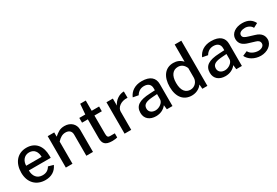

<svg xmlns="http://www.w3.org/2000/svg" viewBox="58 -1778 4045 2805"><g transform="rotate(-30 2080.5 -375.5)"><path d="M519 -234V-271C519 -431 436 -540 283 -540C128 -540 37 -424 37 -260C37 -91 142 10 293 10C392 10 468 -34 507 -122L421 -146C394 -98 353 -72 292 -72C199 -72 150 -139 150 -234ZM151 -313C150 -385 194 -461 283 -461C371 -461 411 -395 411 -313Z M751 0V-374C795 -422 837 -447 889 -447C950 -447 985 -413 985 -357V0H1097V-377C1097 -470 1025 -537 924 -537C845 -537 807 -506 749 -458V-530H639V0Z M1506 -530H1381V-703H1287L1273 -530H1172V-450H1270V-131C1270 -46 1302 4 1422 4C1458 4 1495 -1 1509 -6V-76H1429C1400 -76 1382 -86 1382 -138L1381 -450H1506Z M1742 0V-308C1742 -372 1813 -441 1930 -433L1929 -540C1847 -540 1771 -484 1738 -412V-530H1630V0Z M2158 10C2233 10 2293 -20 2335 -73L2343 0H2438V-371C2438 -474 2372 -540 2227 -540C2112 -540 2033 -484 1998 -400L2089 -383C2123 -439 2169 -461 2222 -461C2290 -461 2330 -425 2330 -363V-328L2244 -323C2060 -315 1982 -263 1982 -146C1982 -47 2055 10 2158 10ZM2193 -68C2133 -68 2089 -101 2089 -157C2089 -231 2152 -252 2259 -259L2330 -264V-175C2330 -120 2258 -68 2193 -68Z M2764 10C2858 10 2915 -45 2936 -75L2942 0H3027V-762H2915V-472C2872 -520 2819 -540 2760 -540C2621 -540 2542 -430 2542 -261C2542 -88 2627 10 2764 10ZM2788 -74C2710 -74 2652 -129 2652 -265C2652 -395 2709 -456 2791 -456C2845 -456 2888 -428 2915 -365V-203C2915 -136 2861 -74 2788 -74Z M3329 10C3404 10 3464 -20 3506 -73L3514 0H3609V-371C3609 -474 3543 -540 3398 -540C3283 -540 3204 -484 3169 -400L3260 -383C3294 -439 3340 -461 3393 -461C3461 -461 3501 -425 3501 -363V-328L3415 -323C3231 -315 3153 -263 3153 -146C3153 -47 3226 10 3329 10ZM3364 -68C3304 -68 3260 -101 3260 -157C3260 -231 3323 -252 3430 -259L3501 -264V-175C3501 -120 3429 -68 3364 -68Z M3927 11C4033 11 4131 -53 4131 -149C4131 -208 4101 -267 4004 -295L3907 -325C3856 -340 3820 -356 3820 -395C3820 -443 3877 -460 3926 -460C3972 -460 4025 -433 4041 -393L4115 -432C4083 -497 4026 -540 3922 -540C3812 -540 3721 -481 3722 -387C3723 -301 3780 -262 3862 -239L3964 -208C4006 -196 4027 -175 4027 -138C4027 -95 3979 -70 3932 -70C3864 -70 3797 -105 3778 -152L3699 -118C3729 -48 3819 11 3927 11Z"/></g></svg>

Font: Cheyenne Sans Medium
Style: Regular
Weight: 500
Designer: The Public Sans project authors (U.S. Web Design System), Libre Franklin designed by Pablo Impallari and Rodrigo Fuenzal
Foundry: The Cheyenne Sans Project Authors
Version: Version 2.007